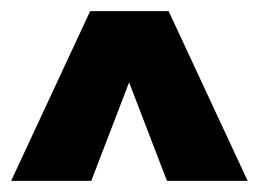

<svg xmlns="http://www.w3.org/2000/svg" viewBox="-22 -769 465 345"><path d="M-2 -444 140 -749H281L423 -444H278L210 -621L142 -444Z"/></svg>

Font: Saira Thin Black
Style: Regular
Weight: 900
Version: Version 1.101